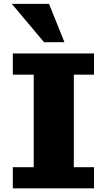

<svg xmlns="http://www.w3.org/2000/svg" viewBox="-20 -994 565 1017"><path d="M47.9 3.4V-108.4H158.7V-598.6H47.9V-710.9H478V-598.6H371.1V-108.4H478V3.4ZM213.4 -770.5 42.5 -973.6H239.7L321.3 -770.5Z"/></svg>

Font: Comme Black
Style: Regular
Weight: 900
Version: Version 1.000;gftools[0.9.27]